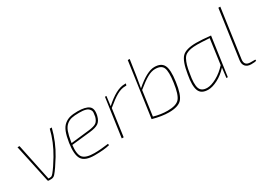

<svg xmlns="http://www.w3.org/2000/svg" viewBox="-18 -1380 2837 2072"><g transform="rotate(-30 1401.0 -344.0)"><path d="M461 -480H486Q446 -320 363 -184Q294 -71 251 -22Q231 0 201 0H172Q162 0 160 -9L59 -480H84L180 -21H199Q213 -21 221 -26Q229 -31 242 -46Q285 -98 343 -195Q426 -334 461 -480Z M923 -24 926 -6Q859 12 737 12Q619 12 581.5 -45.5Q544 -103 565 -244Q577 -321 596 -370Q615 -419 647 -445.5Q679 -472 717 -482Q755 -492 813 -492Q909 -492 951.5 -460.5Q994 -429 974 -344Q960 -286 925.5 -262.5Q891 -239 815 -231L584 -206Q571 -92 607 -51Q643 -10 747 -10Q825 -10 923 -24ZM587 -227 816 -253Q883 -261 910 -279.5Q937 -298 950 -346Q955 -373 956.5 -393Q958 -413 949 -426.5Q940 -440 929.5 -448.5Q919 -457 900 -462Q881 -467 863 -468.5Q845 -470 820 -470Q762 -470 727.5 -462.5Q693 -455 663.5 -430.5Q634 -406 617.5 -361Q601 -316 589 -241Z M1417 -492 1409 -469H1393Q1344 -469 1289 -438Q1234 -407 1152 -338L1105 0H1081L1149 -480H1167L1152 -361Q1297 -492 1397 -492Z M1584 -700 1554 -499Q1543 -426 1531 -364Q1677 -492 1770 -492Q1855 -492 1883.5 -435.5Q1912 -379 1892 -238Q1871 -85 1824.5 -36.5Q1778 12 1664 12Q1578 12 1465 -19H1464L1560 -700ZM1533 -343 1490 -36Q1577 -11 1660 -11Q1769 -11 1808.5 -57Q1848 -103 1867 -242Q1885 -371 1864 -420Q1843 -469 1766 -469Q1720 -469 1667.5 -439.5Q1615 -410 1533 -343Z M2385 0 2400 -122Q2341 -57 2273.5 -22.5Q2206 12 2155 12Q2067 12 2043 -50Q2019 -112 2043 -242Q2067 -393 2115 -442.5Q2163 -492 2292 -492Q2363 -492 2471 -480L2403 0ZM2401 -151 2444 -463Q2335 -470 2295 -470Q2244 -470 2211.5 -464Q2179 -458 2154 -444Q2129 -430 2113.5 -401.5Q2098 -373 2087 -335.5Q2076 -298 2067 -238Q2045 -119 2063.5 -65Q2082 -11 2155 -11Q2205 -11 2273.5 -48.5Q2342 -86 2401 -151Z M2713 -700 2628 -95Q2616 -16 2696 -16H2755L2756 0Q2737 6 2692 6Q2645 6 2621 -21Q2597 -48 2604 -96L2689 -700Z"/></g></svg>

Font: Exo 2.0 Thin
Style: Italic
Weight: 250
Italic angle: -8°
Designer: Natanael Gama
Version: Version 1.001;PS 001.001;hotconv 1.0.70;makeotf.lib2.5.58329